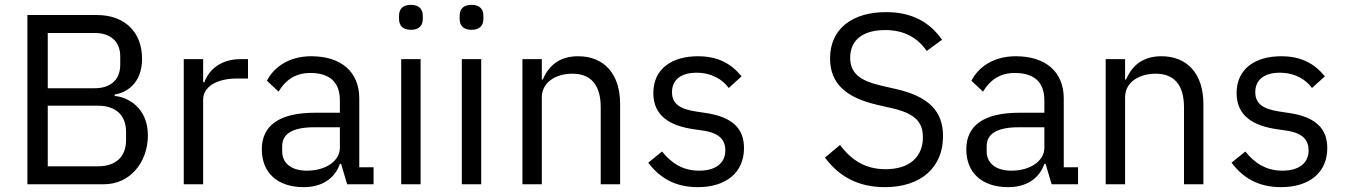

<svg xmlns="http://www.w3.org/2000/svg" viewBox="-20 -760 5551 792"><path d="M93 -698V0H410C513 0 590 -87 590 -202C590 -318 503 -361 453 -364V-370C499 -377 566 -414 566 -518C566 -627 495 -698 380 -698ZM177 -396V-624H370C436 -624 476 -589 476 -527V-493C476 -431 436 -396 370 -396ZM177 -74V-324H384C456 -324 500 -286 500 -216V-182C500 -112 456 -74 384 -74Z M738 0H818V-350C818 -399 870 -436 956 -436H1003V-516H972C888 -516 841 -470 823 -421H818V-516H738Z M1412 0H1521V-70H1462V-354C1462 -463 1388 -528 1264 -528C1171 -528 1109 -482 1081 -427L1129 -382C1157 -429 1198 -459 1260 -459C1342 -459 1382 -419 1382 -346V-295H1280C1130 -295 1060 -241 1060 -144C1060 -48 1124 12 1233 12C1305 12 1360 -21 1382 -84H1387ZM1246 -56C1184 -56 1144 -85 1144 -136V-157C1144 -207 1185 -235 1276 -235H1382V-150C1382 -97 1325 -56 1246 -56Z M1675 -637C1709 -637 1724 -655 1724 -682V-695C1724 -722 1709 -740 1675 -740C1641 -740 1626 -722 1626 -695V-682C1626 -655 1641 -637 1675 -637ZM1635 -516V0H1715V-516Z M1925 -637C1959 -637 1974 -655 1974 -682V-695C1974 -722 1959 -740 1925 -740C1891 -740 1876 -722 1876 -695V-682C1876 -655 1891 -637 1925 -637ZM1885 -516V0H1965V-516Z M2135 0H2215V-358C2215 -424 2277 -456 2341 -456C2418 -456 2458 -409 2458 -317V0H2538V-331C2538 -456 2471 -528 2365 -528C2288 -528 2244 -490 2219 -432H2215V-516H2135Z M2858 12C2976 12 3049 -49 3049 -149C3049 -227 3005 -277 2891 -294L2851 -300C2787 -310 2752 -330 2752 -380C2752 -429 2787 -460 2853 -460C2919 -460 2963 -429 2986 -397L3039 -445C2997 -497 2942 -528 2859 -528C2754 -528 2675 -478 2675 -376C2675 -280 2746 -241 2841 -227L2882 -221C2950 -211 2972 -180 2972 -140C2972 -87 2932 -56 2864 -56C2799 -56 2751 -85 2711 -135L2654 -89C2700 -28 2763 12 2858 12Z M3630 12C3780 12 3870 -70 3870 -198C3870 -302 3811 -362 3675 -393L3618 -406C3530 -426 3487 -456 3487 -522C3487 -597 3542 -636 3631 -636C3712 -636 3765 -603 3803 -550L3866 -596C3814 -670 3740 -710 3635 -710C3498 -710 3404 -643 3404 -519C3404 -412 3474 -356 3601 -327L3658 -314C3750 -293 3787 -260 3787 -194C3787 -114 3733 -62 3633 -62C3552 -62 3494 -97 3445 -162L3383 -110C3439 -34 3518 12 3630 12Z M4318 0H4427V-70H4368V-354C4368 -463 4294 -528 4170 -528C4077 -528 4015 -482 3987 -427L4035 -382C4063 -429 4104 -459 4166 -459C4248 -459 4288 -419 4288 -346V-295H4186C4036 -295 3966 -241 3966 -144C3966 -48 4030 12 4139 12C4211 12 4266 -21 4288 -84H4293ZM4152 -56C4090 -56 4050 -85 4050 -136V-157C4050 -207 4091 -235 4182 -235H4288V-150C4288 -97 4231 -56 4152 -56Z M4541 0H4621V-358C4621 -424 4683 -456 4747 -456C4824 -456 4864 -409 4864 -317V0H4944V-331C4944 -456 4877 -528 4771 -528C4694 -528 4650 -490 4625 -432H4621V-516H4541Z M5264 12C5382 12 5455 -49 5455 -149C5455 -227 5411 -277 5297 -294L5257 -300C5193 -310 5158 -330 5158 -380C5158 -429 5193 -460 5259 -460C5325 -460 5369 -429 5392 -397L5445 -445C5403 -497 5348 -528 5265 -528C5160 -528 5081 -478 5081 -376C5081 -280 5152 -241 5247 -227L5288 -221C5356 -211 5378 -180 5378 -140C5378 -87 5338 -56 5270 -56C5205 -56 5157 -85 5117 -135L5060 -89C5106 -28 5169 12 5264 12Z"/></svg>

Font: Braiins Sans
Style: Regular
Weight: 400
Designer: Mike Abbink, Paul van der Laan, Pieter van Rosmalen, Jiri Chlebus, Lubos Buracinsky
Foundry: Bold Monday, Sudetype
Version: Version 1.000;hotconv 1.0.109;makeotfexe 2.5.65596